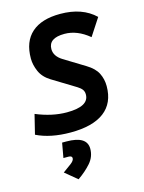

<svg xmlns="http://www.w3.org/2000/svg" viewBox="-144 -786 874 1167"><g transform="rotate(-15 293.0 -203.0)"><path d="M229 9.8Q102.5 9.8 15.1 -33.2L45.4 -156.2Q145.5 -114.3 238.3 -114.3Q377.4 -114.3 377.4 -189.9Q377.4 -208.5 367.7 -221.4Q357.9 -234.4 335 -248L193.4 -334.5Q147.5 -362.8 129.2 -404.8Q110.8 -446.8 110.8 -486.8Q110.8 -593.3 172.9 -648.2Q234.9 -703.1 352.5 -703.1Q491.2 -703.1 571.8 -625.5L501 -517.1Q426.3 -579.1 346.7 -579.1Q246.1 -579.1 246.1 -509.8Q246.1 -465.3 295.4 -434.6L426.3 -354.5Q475.6 -324.7 494.1 -287.4Q512.7 -250 512.7 -206.1Q512.7 -99.6 440.7 -44.9Q368.7 9.8 229 9.8ZM201.2 296.9 125 233.9Q155.3 212.4 177.5 195.6Q199.7 178.7 199.7 163.6Q199.7 148.4 177.2 148.4H145.5L162.1 55.7H189Q317.9 55.7 317.9 135.7Q317.9 186 283.7 224.9Q249.5 263.7 201.2 296.9Z"/></g></svg>

Font: Cascadia Mono
Style: Bold Italic
Weight: 700
Italic angle: -10°
Monospace: yes
Designer: Aaron Bell
Foundry: Saja Typeworks
Version: Version 2404.023; ttfautohint (v1.8.4)